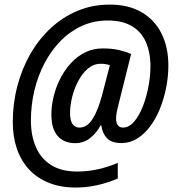

<svg xmlns="http://www.w3.org/2000/svg" viewBox="-20 -737 772 843"><path d="M313 86.4Q246.6 86.4 195.1 65.9Q143.6 45.4 108.2 7.6Q72.8 -30.3 54.4 -83.3Q36.1 -136.2 36.1 -200.7Q36.1 -282.7 56.2 -359.1Q76.2 -435.5 113.5 -500.5Q150.9 -565.4 203.4 -614Q255.9 -662.6 321 -689.7Q386.2 -716.8 461.9 -716.8Q544.4 -716.8 601.8 -683.3Q659.2 -649.9 689.2 -589.6Q719.2 -529.3 719.2 -449.2Q719.2 -401.4 709.7 -353Q700.2 -304.7 682.6 -260.7Q665 -216.8 639.6 -182.6Q614.3 -148.4 582.5 -128.7Q550.8 -108.9 513.7 -108.9Q470.2 -108.9 450 -129.9Q429.7 -150.9 424.8 -186.5H421.9Q402.3 -151.4 374.5 -129.9Q346.7 -108.4 310.1 -108.4Q261.7 -108.4 233.6 -139.4Q205.6 -170.4 205.6 -233.9Q205.6 -272.9 215.6 -314Q225.6 -355 244.9 -392.6Q264.2 -430.2 291.5 -460Q318.8 -489.7 354 -507.1Q389.2 -524.4 430.7 -524.4Q471.7 -524.4 502 -517.3Q532.2 -510.3 555.7 -500L502 -285.2Q496.1 -262.7 492.9 -246.3Q489.7 -230 489.7 -217.8Q489.7 -196.3 497.8 -186.5Q505.9 -176.8 520 -176.8Q542 -176.8 560.5 -194.3Q579.1 -211.9 594 -241Q608.9 -270 619.4 -305.4Q629.9 -340.8 635.3 -377Q640.6 -413.1 640.6 -443.8Q640.6 -507.3 620.4 -552.7Q600.1 -598.1 558.6 -622.6Q517.1 -647 452.6 -647Q391.6 -647 339.6 -623.3Q287.6 -599.6 246.3 -557.6Q205.1 -515.6 175.8 -460Q146.5 -404.3 131.1 -339.8Q115.7 -275.4 115.7 -207.5Q115.7 -142.1 137.5 -91.6Q159.2 -41 204.1 -12.5Q249 16.1 318.8 16.1Q366.2 16.1 410.6 6.1Q455.1 -3.9 497.1 -22V46.9Q455.6 64.9 408.4 75.7Q361.3 86.4 313 86.4ZM329.1 -176.8Q362.3 -176.8 386.5 -214.6Q410.6 -252.4 428.7 -321.3L462.4 -450.7Q454.6 -453.6 444.8 -455.3Q435.1 -457 422.4 -457Q391.1 -457 366.2 -436Q341.3 -415 323.7 -381.8Q306.2 -348.6 296.9 -311.3Q287.6 -273.9 287.6 -241.2Q287.6 -207 298.8 -191.9Q310.1 -176.8 329.1 -176.8Z"/></svg>

Font: Open Sans SemiCondensed SemiBold
Style: Italic
Weight: 600
Width: 4
Italic angle: -12°
Designer: Monotype Design Team
Foundry: Monotype Imaging Inc.
Version: Version 3.000